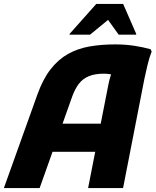

<svg xmlns="http://www.w3.org/2000/svg" viewBox="-35 -953 789 973"><path d="M-15.3 0 154.5 -474Q182.5 -552.2 221.5 -602.1Q260.5 -652 309.8 -679.6Q359.1 -707.1 419 -717.6Q478.9 -728 548.3 -728Q599 -728 643.6 -721.3Q688.2 -714.7 728 -703.6L733.6 -691.6Q722.2 -663.7 712.5 -623.4Q702.7 -583.2 696.7 -553.2L588.7 0H411.5L513.5 -520.4Q518.6 -547.9 526.6 -572.1Q534.6 -596.3 541.8 -611L548.4 -570.4Q537.3 -575 520.8 -577.3Q504.4 -579.6 491.9 -579.6Q445.5 -579.6 415 -566.7Q384.4 -553.9 365.1 -528.9Q345.8 -504 331.7 -466L165.9 0ZM178.4 -183.6 220.4 -326.4H516.8L489.6 -183.6ZM317.7 -777.2V-781.2L453 -933.2H589L655.3 -781.2V-777.2H566.5L512.6 -852.2L421.3 -777.2Z"/></svg>

Font: Kufam
Style: Italic
Weight: 400
Italic angle: -11°
Designer: Artur Schmal
Foundry: Original Type
Version: Version 1.301; ttfautohint (v1.8.3)